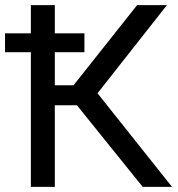

<svg xmlns="http://www.w3.org/2000/svg" viewBox="-24 -731 697 751"><path d="M276.9 -319.3 534.2 0H648.9L357.4 -366.2L628.9 -710.9H512.2L263.7 -397.5H190.4V-526.9H306.2V-600.6H190.4V-710.9H96.7V-600.6H-4.4V-526.9H96.7V0H190.4V-319.3Z"/></svg>

Font: FAU Chimera
Style: Regular
Weight: 400
Version: Version 1.002;hotconv 1.0.117;makeotfexe 2.5.65602